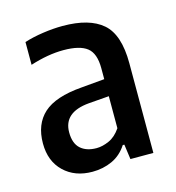

<svg xmlns="http://www.w3.org/2000/svg" viewBox="-76 -814 533 582"><g transform="rotate(-15 190.5 -523.0)"><path d="M145 -297.5Q90 -297.5 55.8 -330.5Q21.5 -363.5 21.5 -419Q21.5 -479.5 58.5 -513Q95.5 -546.5 178.5 -553L251.5 -559.5V-594Q251.5 -640.5 228.5 -658.5Q205.5 -676.5 154.5 -676.5Q106 -676.5 50 -658.5V-730Q76.5 -738.5 109 -743.2Q141.5 -748 171 -748Q255 -748 296.2 -712.2Q337.5 -676.5 337.5 -586.5V-305H265.5L259 -352H254Q235.5 -323.5 207 -310.5Q178.5 -297.5 145 -297.5ZM107 -431Q107 -396.5 125.2 -380Q143.5 -363.5 175.5 -363.5Q194 -363.5 214.8 -372.8Q235.5 -382 251.5 -405.5V-506L187.5 -501Q107 -494 107 -431Z"/></g></svg>

Font: Encode Sans Condensed Medium
Style: Regular
Weight: 500
Width: 3
Designer: Multiple Designers
Foundry: Impallari Type
Version: Version 3.000; ttfautohint (v1.8.3) -l 8 -r 50 -G 200 -x 14 